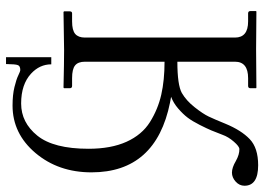

<svg xmlns="http://www.w3.org/2000/svg" viewBox="-141 -551 886 644"><g transform="rotate(90 302.0 -229.0)"><path d="M558.1 -92.8Q558.1 18.1 493.2 95Q428.2 171.9 334 171.9Q297.9 171.9 272 165.5Q246.1 159.2 232.7 152.6Q219.2 146 214.8 146Q200.7 146 198.2 154.8Q195.3 161.6 194.8 193.8H171.9V42H195.8Q195.8 81.1 227.1 109.9Q263.2 143.1 327.1 143.1Q391.1 143.1 435.1 88.6Q479 34.2 479 -83Q479 -158.2 455.6 -210.2Q432.1 -262.2 389.2 -289.1Q346.2 -315.9 297.6 -326.9Q249 -337.9 187 -337.9V-70.8Q187 -47.9 199.5 -37.8Q211.9 -27.8 242.2 -27.8H268.1Q275.9 -27.8 275.9 -20V-1L273.9 1Q188 -1 147.9 -1L20 1L18.1 -1V-20Q18.1 -27.8 24.9 -27.8H51.8Q81.5 -27.8 93.8 -38.3Q106 -48.8 106 -70.8V-574.2Q106 -618.2 51.8 -618.2H24.9Q17.1 -618.2 17.1 -626V-645L19 -646Q106 -645 145 -645L273.9 -646L275.9 -645V-626Q275.9 -618.2 268.1 -618.2H242.2Q187 -618.2 187 -574.2V-380.9Q265.1 -380.9 292 -396Q317.9 -411.1 339.8 -439Q361.8 -466.8 370.8 -485.8Q379.9 -504.9 395 -542Q417 -595.2 446.5 -623.5Q476.1 -651.9 534.2 -651.9Q603 -651.9 603 -606Q603 -588.9 589.1 -576.4Q575.2 -564 559.1 -564Q542 -564 520 -577.1Q498 -589.4 480 -588.9Q471.2 -588.9 455.1 -570.3Q439 -551.8 432.1 -532.2Q422.9 -507.8 417.2 -494.4Q411.6 -481 398.9 -455.8Q386.2 -430.7 374.5 -415.3Q362.8 -399.9 344.2 -383.8Q325.7 -367.7 304.7 -359.9Q313 -358.4 320.8 -356.9Q320.8 -356.9 322.3 -356.4Q323.2 -356.4 323.7 -356.4Q558.1 -309.1 558.1 -92.8Z"/></g></svg>

Font: Linux Libertine O
Style: Regular
Weight: 400
Designer: Philipp H. Poll
Foundry: Philipp H. Poll
Version: Version 5.3.0